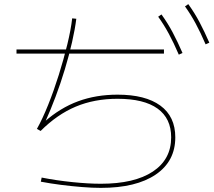

<svg xmlns="http://www.w3.org/2000/svg" viewBox="-20 -875 1040 931"><path d="M60 -615V-635H775V-615ZM847 -610Q822 -668 798.5 -711.5Q775 -755 747 -794L763 -805Q794 -762 818 -716.5Q842 -671 865 -618ZM977 -660Q952 -718 928.5 -761.5Q905 -805 877 -844L893 -855Q924 -812 948 -766.5Q972 -721 995 -668ZM469 36Q428 36 378 32Q328 28 276.5 21.5Q225 15 178 6L182 -14Q253 0 330.5 8Q408 16 469 16Q632 16 721 -43Q810 -102 810 -209Q810 -301 744 -348.5Q678 -396 550 -396Q438 -396 347.5 -358Q257 -320 177 -240L159 -250Q186 -298 213.5 -366.5Q241 -435 265 -511.5Q289 -588 306.5 -660Q324 -732 330 -786L350 -784Q344 -735 329.5 -671Q315 -607 294.5 -539Q274 -471 249.5 -406Q225 -341 201 -288L195 -284Q272 -352 359 -384Q446 -416 550 -416Q685 -416 757.5 -363Q830 -310 830 -209Q830 -93 735 -28.5Q640 36 469 36Z"/></svg>

Font: M PLUS 1 Code Thin
Style: Regular
Weight: 250
Designer: Coji Morishita
Foundry: UNDERFOREST DESIGN
Version: Version 1.002